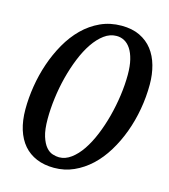

<svg xmlns="http://www.w3.org/2000/svg" viewBox="-106 -771 768 872"><g transform="rotate(15 278.0 -335.5)"><path d="M442.9 -479Q442.9 -520 435.5 -549.6Q428.2 -579.1 415.5 -598.4Q402.8 -617.7 385.7 -627Q368.7 -636.2 349.1 -636.2Q317.9 -636.2 290.8 -616.2Q263.7 -596.2 240.7 -562.5Q217.8 -528.8 199.7 -484.1Q181.6 -439.5 168.9 -390.1Q156.2 -340.8 149.7 -289.8Q143.1 -238.8 143.1 -191.9Q143.1 -140.6 152.8 -109.9Q162.6 -79.1 176.8 -62.7Q190.9 -46.4 207.5 -41.3Q224.1 -36.1 237.8 -36.1Q267.1 -36.1 293.9 -55.9Q320.8 -75.7 343.5 -109.1Q366.2 -142.6 384.5 -187Q402.8 -231.4 415.8 -280.8Q428.7 -330.1 435.8 -381.1Q442.9 -432.1 442.9 -479ZM550.8 -461.9Q550.8 -403.3 540.5 -345.2Q530.3 -287.1 510.7 -234.1Q491.2 -181.2 463.1 -135.3Q435.1 -89.4 399.2 -55.9Q363.3 -22.5 320.3 -3.2Q277.3 16.1 228 16.1Q181.6 16.1 145.5 1Q109.4 -14.2 84.7 -42.7Q60.1 -71.3 47.1 -113Q34.2 -154.8 34.2 -208Q34.2 -260.7 43.2 -316.7Q52.2 -372.6 70.3 -425.8Q88.4 -479 115.5 -526.6Q142.6 -574.2 178.7 -609.9Q214.8 -645.5 260 -666.3Q305.2 -687 358.9 -687Q408.7 -687 444.8 -669.7Q481 -652.3 504.4 -622.1Q527.8 -591.8 539.3 -550.5Q550.8 -509.3 550.8 -461.9Z"/></g></svg>

Font: Charis SIL
Style: Italic
Weight: 400
Italic angle: -11°
Foundry: SIL International
Version: Version 4.112